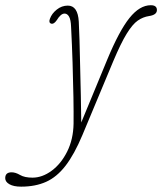

<svg xmlns="http://www.w3.org/2000/svg" viewBox="-137 -468 622 736"><path d="M274.5 -240.5Q320 -350 359.2 -399Q398.5 -448 441 -448Q464.5 -448 464.5 -429.5Q464.5 -411 434.5 -406.5Q411 -403 391 -389Q371 -375 348.8 -339Q326.5 -303 297 -233L179 49.5Q148 123.5 114.5 167Q81 210.5 39.8 229Q-1.5 247.5 -56 247.5Q-85 247.5 -101 238.2Q-117 229 -117 215Q-117 192.5 -92.5 192.5Q-77.5 192.5 -60 202.8Q-42.5 213 -12.5 213Q25 213 61 186.5Q97 160 120.5 113Q144 66 145 6Q145.5 -34.5 144.5 -95.8Q143.5 -157 141.2 -227.2Q139 -297.5 135.5 -364.5Q134.5 -392.5 127.8 -404.2Q121 -416 110.5 -416Q96 -416 80.5 -390.5Q69 -374 59 -377.5Q48.5 -381 54.5 -396.5Q61.5 -416 80.5 -431.2Q99.5 -446.5 123 -446.5Q161.5 -446.5 165 -385Q166.5 -357.5 167.8 -312.8Q169 -268 170.2 -214Q171.5 -160 172.8 -104Q174 -48 174.5 1.5Z"/></svg>

Font: Fraunces 72pt S100 Thin
Style: Italic
Weight: 100
Italic angle: -16°
Version: Version 1.000; ttfautohint (v1.8.3)